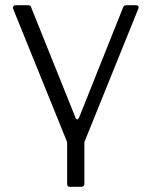

<svg xmlns="http://www.w3.org/2000/svg" viewBox="-20 -550 580 735"><path d="M247 165Q237 165 237 154V-6L30 -517Q29 -523 31.5 -526.5Q34 -530 40 -530H86Q92 -530 95.5 -528Q99 -526 100 -520L268 -102Q275 -83 284 -103L451 -521Q453 -526 456 -528Q459 -530 464 -530H501Q507 -530 509.5 -526.5Q512 -523 510 -518L303 -6V153Q303 165 292 165Z"/></svg>

Font: Libre Franklin Light
Style: Regular
Weight: 300
Designer: Pablo Impallari, Rodrigo Fuenzalida, Nhung Nguyen
Foundry: Impallari Type
Version: Version 3.000